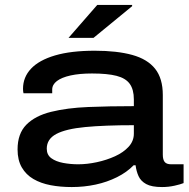

<svg xmlns="http://www.w3.org/2000/svg" viewBox="-20 -744 764 776"><path d="M270 12Q224 12 184.5 4.5Q145 -3 115 -20.5Q85 -38 68 -67.5Q51 -97 51 -140Q51 -204 86.5 -240Q122 -276 186.5 -292Q251 -308 336.5 -311.5Q422 -315 521 -315V-342Q521 -382 504.5 -405Q488 -428 451 -437.5Q414 -447 352 -447Q301 -447 265 -439Q229 -431 210 -416.5Q191 -402 191 -382V-367H75Q74 -371 73.5 -375.5Q73 -380 73 -385Q73 -432 105.5 -466.5Q138 -501 202.5 -520Q267 -539 363 -539Q453 -539 514.5 -522Q576 -505 607 -466Q638 -427 638 -360V-119Q638 -99 645.5 -89.5Q653 -80 672 -80H722V-4Q710 1 685.5 6.5Q661 12 635 12Q593 12 571 0Q549 -12 540 -32Q531 -52 528 -76H520Q493 -48 453 -28Q413 -8 366.5 2Q320 12 270 12ZM296 -80Q332 -80 371.5 -88.5Q411 -97 445 -112.5Q479 -128 500 -151Q521 -174 521 -204V-238Q403 -238 324.5 -230.5Q246 -223 207.5 -202.5Q169 -182 169 -143Q169 -118 187.5 -104.5Q206 -91 235.5 -85.5Q265 -80 296 -80ZM257 -591 373 -724H514V-719L358 -591Z"/></svg>

Font: Archivo Expanded Medium
Style: Regular
Weight: 500
Width: 7
Designer: Hector Gatti
Foundry: Omnibus-Type
Version: Version 2.001